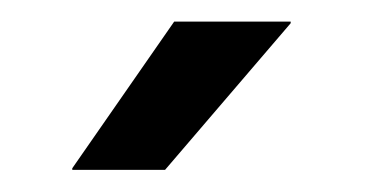

<svg xmlns="http://www.w3.org/2000/svg" viewBox="-20 -704 338 178"><path d="M141.5 -684H249.5V-682.5L133 -546.5H47V-548Z"/></svg>

Font: Anek Gurmukhi Medium Medium
Style: Regular
Weight: 500
Version: Version 1.003